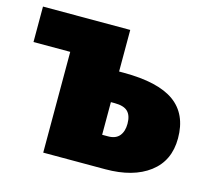

<svg xmlns="http://www.w3.org/2000/svg" viewBox="-83 -631 794 727"><g transform="rotate(15 314.0 -267.0)"><path d="M623 -184Q623 -96 559.5 -48Q496 0 387 0H144V-395H0V-534H342V-371H360Q495 -371 559 -325Q623 -279 623 -184ZM424 -188Q424 -220 408.5 -235.5Q393 -251 357 -251H342V-123H365Q395 -123 409.5 -140.5Q424 -158 424 -188Z"/></g></svg>

Font: FiraGO Heavy
Style: Regular
Weight: 900
Designer: bBox Type
Foundry: bBox Type GmbH
Version: Version 1.001